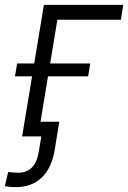

<svg xmlns="http://www.w3.org/2000/svg" viewBox="-56 -559 525 787"><path d="M449.2 -539.1 439.5 -478H179.2L100.1 0H34.7L124 -539.1ZM5.4 -246.1 14.2 -298.8H314L305.2 -246.1ZM9.3 208Q-3.4 208 -15.1 207Q-26.9 206.1 -36.1 203.6L-22.5 146Q-12.2 147.5 -1.7 148.2Q8.8 148.9 19.5 148.9Q52.7 148.9 74.2 128.2Q95.7 107.4 103 62.5L113.3 0H70.8L81.1 -60.1H187L168 56.6Q155.3 130.9 114.5 169.4Q73.7 208 9.3 208Z"/></svg>

Font: Inter 18pt Light
Style: Italic
Weight: 300
Italic angle: -9.3988°
Designer: Rasmus Andersson
Foundry: rsms
Version: Version 4.001;git-66647c0bb